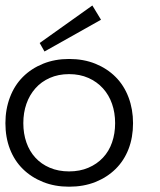

<svg xmlns="http://www.w3.org/2000/svg" viewBox="-30 -686 596 717"><path d="M466.8 -226.1Q466.8 -172.9 450 -129.4Q433.1 -85.9 401.6 -54.9Q370.1 -23.9 326.2 -6.3Q282.2 11.2 228 11.2Q174.8 11.2 130.9 -6.3Q86.9 -23.9 55.4 -54.9Q23.9 -85.9 7.1 -129.4Q-9.8 -172.9 -9.8 -226.1Q-9.8 -277.8 7.1 -322.5Q23.9 -367.2 55.4 -398.7Q86.9 -430.2 130.9 -448Q174.8 -465.8 228 -465.8Q282.2 -465.8 326.2 -448Q370.1 -430.2 401.6 -398.7Q433.1 -367.2 450 -322.5Q466.8 -277.8 466.8 -226.1ZM399.9 -226.1Q399.9 -265.1 388.4 -298.1Q377 -331.1 354.5 -356Q332 -380.9 300 -395Q268.1 -409.2 228 -409.2Q188 -409.2 156 -395Q124 -380.9 102.1 -356Q80.1 -331.1 68.6 -298.1Q57.1 -265.1 57.1 -226.1Q57.1 -187 68.6 -154.1Q80.1 -121.1 102.1 -97.2Q124 -73.2 156 -59.6Q188 -45.9 228 -45.9Q268.1 -45.9 300 -59.6Q332 -73.2 354.5 -97.2Q377 -121.1 388.4 -154.1Q399.9 -187 399.9 -226.1ZM347.2 -612.3 136.2 -493.7 118.2 -525.4 314.9 -665.5Z"/></svg>

Font: Anonymous Pro
Style: Regular
Weight: 400
Monospace: yes
Designer: Mark Simonson
Version: Version 1.003